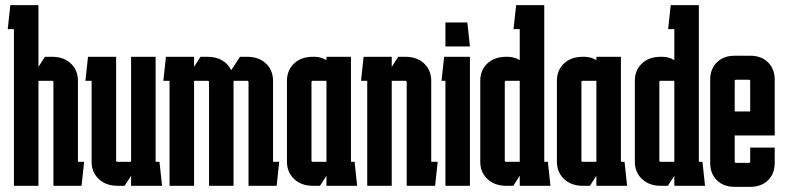

<svg xmlns="http://www.w3.org/2000/svg" viewBox="-20 -720 3042 744"><path d="M34 0V-607H10L20 -700H129V-461L154 -500H181Q227 -500 254.5 -474Q282 -448 282 -407V-93H306L296 0H187V-402Q187 -407 182 -407H129V0Z M488 -93V-500H583V-93H598L608 0H488V-39L463 0H436Q390 0 362.5 -26.5Q335 -53 335 -93V-407H311L321 -500H430V-98Q430 -93 435 -93Z M885 0H790V-402Q790 -407 785 -407H732V0H637V-407H613L623 -500H732V-461L757 -500H784Q817 -500 841 -486Q865 -472 876 -448L910 -500H937Q983 -500 1010.5 -474Q1038 -448 1038 -407V-93H1062L1052 0H943V-402Q943 -407 938 -407H885Z M1193 0Q1147 0 1119.5 -26.5Q1092 -53 1092 -93V-407Q1092 -448 1119.5 -474Q1147 -500 1193 -500H1197Q1224 -500 1245 -487V-500H1340V-93H1354L1364 0H1245V-39L1220 0ZM1192 -407Q1187 -407 1187 -402V-98Q1187 -93 1192 -93H1245V-407Z M1403 0V-407H1379L1389 -500H1498V-461L1523 -500H1550Q1596 -500 1623.5 -474Q1651 -448 1651 -407V-93H1676L1666 0H1556V-402Q1556 -407 1551 -407H1498V0Z M1791 -633 1801 -540H1706V-633ZM1801 -500V0H1706V-407H1691L1701 -500Z M1942 0Q1896 0 1868.5 -26.5Q1841 -53 1841 -93V-407Q1841 -448 1868.5 -474Q1896 -500 1942 -500H1946Q1973 -500 1994 -487V-607H1970L1980 -700H2089V-93H2103L2113 0H1994V-39L1969 0ZM1941 -407Q1936 -407 1936 -402V-98Q1936 -93 1941 -93H1994V-407Z M2239 0Q2193 0 2165.5 -26.5Q2138 -53 2138 -93V-407Q2138 -448 2165.5 -474Q2193 -500 2239 -500H2243Q2270 -500 2291 -487V-500H2386V-93H2400L2410 0H2291V-39L2266 0ZM2238 -407Q2233 -407 2233 -402V-98Q2233 -93 2238 -93H2291V-407Z M2541 0Q2495 0 2467.5 -26.5Q2440 -53 2440 -93V-407Q2440 -448 2467.5 -474Q2495 -500 2541 -500H2545Q2572 -500 2593 -487V-607H2569L2579 -700H2688V-93H2702L2712 0H2593V-39L2568 0ZM2540 -407Q2535 -407 2535 -402V-98Q2535 -93 2540 -93H2593V-407Z M2732 -89V-411Q2732 -453 2758 -478.5Q2784 -504 2826 -504H2888Q2930 -504 2956 -478.5Q2982 -453 2982 -411V-288H2887V-406Q2887 -411 2882 -411H2832Q2827 -411 2827 -406V-288H2982V-195H2827V-94Q2827 -89 2832 -89H2882Q2887 -89 2887 -93V-148H2982V-89Q2982 -47 2956 -21.5Q2930 4 2888 4H2826Q2784 4 2758 -21.5Q2732 -47 2732 -89Z"/></svg>

Font: Karantina
Style: Regular
Weight: 400
Designer: Rony Koch
Foundry: Rony Koch
Version: Version 1.000; ttfautohint (v1.8.3)